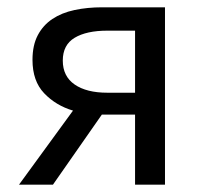

<svg xmlns="http://www.w3.org/2000/svg" viewBox="-20 -506 554 526"><path d="M350 0V-192H260H259L125 0H32L180 -203Q133 -217 101 -250.5Q69 -284 69 -342Q69 -382 83.5 -409.5Q98 -437 123.5 -454Q149 -471 184 -478.5Q219 -486 260 -486H432V0ZM274 -252H350V-422H274Q217 -422 184.5 -402.5Q152 -383 152 -340Q152 -297 184.5 -274.5Q217 -252 274 -252Z"/></svg>

Font: Giro Regular
Style: Regular
Weight: 400
Designer: Paul D. Hunt
Foundry: Adobe Systems Incorporated
Version: Version 1.000;PS 1.0;hotconv 1.0.88;makeotf.lib2.5.647800